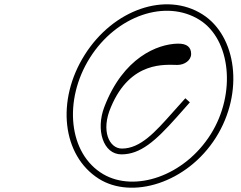

<svg xmlns="http://www.w3.org/2000/svg" viewBox="-20 -782 1121 893"><path d="M439 49C593 147 850 70 984 -142C1117 -353 1080 -615 922 -715C752 -823 507 -738 374 -527C240 -315 269 -59 439 49ZM398 -513C522 -710 752 -788 909 -689C1053 -598 1079 -348 961 -159C837 39 605 113 460 28C298 -67 274 -316 398 -513ZM465 -284C425 -179 459 -64 545 -64C633 -64 703 -126 801 -236L863 -306L842 -325L782 -258C702 -168 633 -91 547 -91C488 -91 448 -174 496 -284C587 -502 753 -480 805 -480C839 -480 869 -502 869 -531C869 -562 850 -580 806 -579C713 -577 553 -515 465 -284Z"/></svg>

Font: Louise
Style: Regular
Weight: 400
Designer: Ange Degheest & Luna Delabre & Camille Depalle
Foundry: Velvetyne Type Foundry
Version: Version 1.000;FEAKit 1.0